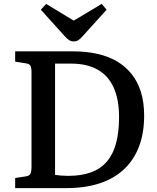

<svg xmlns="http://www.w3.org/2000/svg" viewBox="-20 -967 809 987"><path d="M58 0V-52L111 -60Q130 -63 136 -73Q142 -83 142 -112V-595Q142 -621 135.5 -630.5Q129 -640 109 -642L58 -650V-703H356Q422 -703 479 -690.5Q536 -678 580.5 -652Q625 -626 656.5 -586.5Q688 -547 704.5 -494Q721 -441 721 -372Q721 -283 694.5 -213.5Q668 -144 616.5 -96Q565 -48 490.5 -24Q416 0 321 0ZM330 -63Q399 -63 448 -81Q497 -99 529 -136Q561 -173 576.5 -230Q592 -287 592 -365Q592 -456 564 -517.5Q536 -579 481 -609.5Q426 -640 346 -640H263V-68Q274 -66 293 -64.5Q312 -63 330 -63ZM358 -754Q346 -754 335.5 -760.5Q325 -767 310 -784L190 -917L217 -947L359 -861L503 -947L528 -917L404 -780Q393 -767 382.5 -760.5Q372 -754 358 -754Z"/></svg>

Font: Literata 18pt Medium
Style: Regular
Weight: 500
Designer: Latin by Veronika Burian and Jose Scaglione. Greek by Irene Vlachou. Cyrillic by Vera Evstafieva.
Foundry: TypeTogether
Version: Version 3.103;gftools[0.9.29]